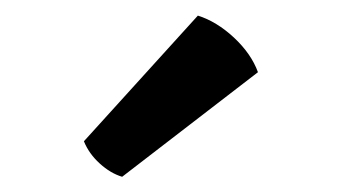

<svg xmlns="http://www.w3.org/2000/svg" viewBox="-20 -765 438 246"><path d="M233.5 -745Q257.5 -737.5 279.8 -716.8Q302 -696 310.5 -672.5L136.5 -538.5Q121.5 -543 107.8 -555.5Q94 -568 87.5 -584Z"/></svg>

Font: Signika Light Medium
Style: Regular
Weight: 500
Version: Version 2.003;gftools[0.9.32]